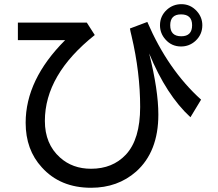

<svg xmlns="http://www.w3.org/2000/svg" viewBox="-20 -848 1040 917"><path d="M432.6 -680.7Q194.3 -491.2 194.3 -270.5Q194.3 -160.2 266.6 -95.7Q326.2 -42 415 -42Q517.6 -42 581.1 -109.4Q649.4 -182.6 649.4 -336.9Q649.4 -502 608.4 -675.8Q602.5 -699.2 600.6 -711.9L683.6 -743.2Q782.2 -514.6 940.4 -372.1L889.6 -288.1Q774.4 -393.6 692.4 -592.8Q736.3 -417 736.3 -300.8Q736.3 -123 629.9 -28.3Q542 48.8 415 48.8Q267.6 48.8 179.7 -48.8Q102.5 -132.8 102.5 -261.7Q102.5 -467.8 291 -656.2H65.4V-740.2H394.5ZM846.7 -828.1Q889.6 -828.1 919.9 -794.9Q946.3 -765.6 946.3 -727.5Q946.3 -682.6 913.1 -652.3Q883.8 -626 844.7 -626Q799.8 -626 770.5 -659.2Q744.1 -688.5 744.1 -727.5Q744.1 -771.5 777.3 -801.8Q806.6 -828.1 846.7 -828.1ZM844.7 -779.3Q793 -779.3 793 -727.5Q793 -674.8 845.7 -674.8Q897.5 -674.8 897.5 -727.5Q897.5 -779.3 844.7 -779.3Z"/></svg>

Font: MotoyaLCedar
Style: W3 mono
Weight: 400
Version: Version 1.01